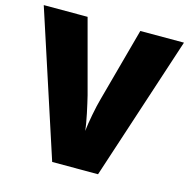

<svg xmlns="http://www.w3.org/2000/svg" viewBox="-105 -816 904 918"><g transform="rotate(15 347.0 -357.0)"><path d="M694 -714H478L379 -350C367 -309 351 -224 347 -184C344 -224 324 -311 314 -352L217 -714H0L233 0H460Z"/></g></svg>

Font: Noto Sans Thai Looped Black
Style: Regular
Weight: 900
Designer: Sasikarn Vongin, Ben Mitchell
Foundry: The Fontpad Ltd
Version: Version 1.001